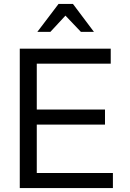

<svg xmlns="http://www.w3.org/2000/svg" viewBox="-20 -951 658 971"><path d="M166 -321H511V-397H166V-629H540V-705H80V0H551V-76H166ZM349 -931H276L169 -790H235L311 -872L389 -790H455Z"/></svg>

Font: Geom Light
Style: Regular
Weight: 300
Version: Version 1.102